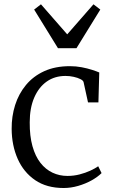

<svg xmlns="http://www.w3.org/2000/svg" viewBox="-20 -884 541 914"><path d="M283 11Q202 11 147.2 -26.5Q92.5 -64 64.2 -127.8Q36 -191.5 35.5 -270.5Q35 -330 52 -383.8Q69 -437.5 103.5 -479.2Q138 -521 190.2 -545Q242.5 -569 313 -569Q342 -569 369.2 -563.8Q396.5 -558.5 418.2 -551.5Q440 -544.5 452.5 -539L448.5 -396.5H399L378 -492.5Q376.5 -500.5 363.2 -507.2Q350 -514 331 -518.2Q312 -522.5 292 -522.5Q240.5 -522.5 202.5 -495.8Q164.5 -469 143 -419.5Q121.5 -370 121.5 -301.5Q121 -236.5 134.5 -188.2Q148 -140 172.5 -108.8Q197 -77.5 230 -62Q263 -46.5 301 -46.5Q331.5 -46.5 359.2 -53.8Q387 -61 409.8 -71.5Q432.5 -82 447.5 -92.5L463.5 -60Q445 -41.5 415.8 -25.2Q386.5 -9 352 1Q317.5 11 283 11ZM256 -654.5 142.5 -838.5 175 -863.5 300 -720.5 425 -863.5 457.5 -838.5 344 -654.5Z"/></svg>

Font: Merriweather 20pt Light
Style: Regular
Weight: 300
Version: Version 2.100